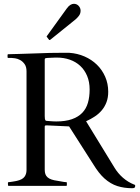

<svg xmlns="http://www.w3.org/2000/svg" viewBox="-20 -972 733 1004"><path d="M21.5 -15.6Q21.5 -16.1 22 -17.8Q22.5 -19.5 25.4 -19.5Q28.3 -19.5 34.7 -20.5Q41 -21.5 47.9 -22.5Q54.7 -23.4 60.5 -24.7Q66.4 -25.9 68.8 -26.4Q96.7 -32.7 107.7 -47.1Q118.7 -61.5 118.7 -83V-598.6Q118.7 -623 108.4 -637.2Q98.1 -651.4 84.7 -658.4Q71.3 -665.5 58.8 -667.2Q46.4 -668.9 42 -668.9H23.4Q21 -668.9 20.3 -670.4Q19.5 -671.9 19.5 -672.9V-684.6Q19.5 -685.5 20 -686.8Q20.5 -688 23.4 -688.5Q23.9 -688.5 25.6 -688.5Q27.3 -688.5 32.7 -688.7Q38.1 -689 48.3 -689.2Q58.6 -689.5 77.1 -689.9Q131.3 -690.9 185.3 -693.4Q239.3 -695.8 293.5 -695.8H342.8Q384.8 -692.9 421.9 -676.8Q459 -660.6 486.6 -633.8Q514.2 -606.9 530 -570.8Q545.9 -534.7 545.9 -492.2Q545.9 -461.9 537.1 -438.2Q528.3 -414.6 512.9 -396Q497.6 -377.4 476.3 -363.3Q455.1 -349.1 430.2 -337.9L578.1 -96.2Q596.7 -65.4 623 -42.5Q649.4 -19.5 681.6 -6.8Q685.5 -5.9 686.3 -4.2Q687 -2.4 687 0Q687 7.3 683.1 9.8Q679.2 12.2 670.9 12.2Q629.4 12.2 593.8 1Q558.1 -10.3 525.9 -39.1Q510.3 -53.2 496.1 -71.5Q481.9 -89.8 467.8 -112.8L341.3 -311L225.1 -316.4Q224.6 -316.4 221.2 -316.4Q217.8 -316.4 216.3 -315.4Q214.8 -314.5 214.4 -313.5Q213.9 -312.5 213.9 -309.6V-84.5Q213.9 -71.3 217.3 -61.5Q220.7 -51.8 228.8 -44.7Q236.8 -37.6 249.8 -33.2Q262.7 -28.8 281.2 -26.4Q284.2 -25.9 289.8 -24.9Q295.4 -23.9 302 -22.7Q308.6 -21.5 314.9 -20.5Q321.3 -19.5 325.7 -19.5Q328.6 -19.5 329.1 -18.1Q329.6 -16.6 329.6 -15.6V-3.9Q329.6 -2.9 328.9 -1.5Q328.1 0 325.7 0H25.4Q22.9 0 22.2 -2Q21.5 -3.9 21.5 -9.8ZM214.8 -350.6Q215.3 -346.7 217 -343.5Q218.8 -340.3 224.1 -339.8Q226.1 -339.8 231.2 -339.4Q236.3 -338.9 243.2 -338.4Q250 -337.9 258.1 -337.4Q266.1 -336.9 273.9 -336.9Q322.3 -336.9 355.7 -348.6Q389.2 -360.4 409.9 -381.8Q430.7 -403.3 439.7 -434.3Q448.7 -465.3 448.7 -503.9Q448.7 -543.9 435.5 -575.2Q422.4 -606.4 399.4 -627.7Q376.5 -648.9 345.2 -659.9Q314 -670.9 277.8 -670.9Q271 -670.9 265.1 -670.7Q259.3 -670.4 253.4 -670.2Q247.6 -669.9 241 -669.7Q234.4 -669.4 226.1 -668.9Q223.1 -668.9 218.5 -667.7Q213.9 -666.5 213.9 -661.1V-365.2ZM225.6 -778.3Q223.6 -780.3 223.6 -781.2Q223.6 -782.2 225.6 -784.2L329.6 -928.2Q338.9 -940.9 348.1 -946.5Q357.4 -952.1 366.2 -952.1Q381.3 -952.1 391.4 -941.2Q401.4 -930.2 401.4 -916Q401.4 -900.9 392.8 -889.6Q384.3 -878.4 374.5 -870.1L243.2 -764.2Q240.7 -762.7 239.7 -762.7Q237.8 -762.7 237.5 -762.9Q237.3 -763.2 236.3 -764.2Z"/></svg>

Font: Kurinto Book Core
Style: Regular
Weight: 400
Designer: Kurinto was developed by Clint Goss from a range of fonts that are compatible with the SIL Open Font License Version 1.1
Foundry: Clinton F. Goss
Version: Version 2.196; July 25, 2020